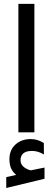

<svg xmlns="http://www.w3.org/2000/svg" viewBox="-20 -671 264 973"><path d="M62 215.3Q43.9 200.2 35.9 181.4Q27.8 162.6 27.8 135.3Q27.8 89.4 58.3 61.5Q88.9 33.7 135.7 33.7Q153.3 33.7 169.9 38.8Q186.5 43.9 202.1 53.7L202.6 111.8Q172.4 93.8 142.6 93.8Q84 93.8 84 141.6Q84.5 152.3 88.6 160.9Q92.8 169.4 102.3 176.8Q111.8 184.1 127 189.9Q129.9 190.9 132.1 191.4Q134.3 191.9 136.7 191.9Q137.2 191.9 137.9 191.9Q138.7 191.9 139.2 191.7Q139.6 191.4 140.6 191.4Q152.8 189 175.3 184.3Q197.8 179.7 205.6 178.2V234.9L11.7 281.7V226.6ZM73.2 -651.4H154.3V-0.5H73.2Z"/></svg>

Font: Shabnam WOL
Style: WOL
Weight: 400
Foundry: DejaVu fonts team - Redesigned by Saber Rastikerdar - Based on Vazir font
Version: Version 5.0.0